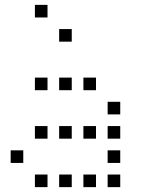

<svg xmlns="http://www.w3.org/2000/svg" viewBox="-20 -796 640 792"><path d="M125 -776Q124 -776 124 -776Q124 -776 124 -775V-725Q124 -724 124 -724Q124 -724 125 -724H175Q176 -724 176 -724Q176 -724 176 -725V-775Q176 -776 176 -776Q176 -776 175 -776ZM225 -676Q224 -676 224 -676Q224 -676 224 -675V-625Q224 -624 224 -624Q224 -624 225 -624H275Q276 -624 276 -624Q276 -624 276 -625V-675Q276 -676 276 -676Q276 -676 275 -676ZM125 -476Q124 -476 124 -476Q124 -476 124 -475V-425Q124 -424 124 -424Q124 -424 125 -424H175Q176 -424 176 -424Q176 -424 176 -425V-475Q176 -476 176 -476Q176 -476 175 -476ZM225 -476Q224 -476 224 -476Q224 -476 224 -475V-425Q224 -424 224 -424Q224 -424 225 -424H275Q276 -424 276 -424Q276 -424 276 -425V-475Q276 -476 276 -476Q276 -476 275 -476ZM325 -476Q324 -476 324 -476Q324 -476 324 -475V-425Q324 -424 324 -424Q324 -424 325 -424H375Q376 -424 376 -424Q376 -424 376 -425V-475Q376 -476 376 -476Q376 -476 375 -476ZM425 -376Q424 -376 424 -376Q424 -376 424 -375V-325Q424 -324 424 -324Q424 -324 425 -324H475Q476 -324 476 -324Q476 -324 476 -325V-375Q476 -376 476 -376Q476 -376 475 -376ZM125 -276Q124 -276 124 -276Q124 -276 124 -275V-225Q124 -224 124 -224Q124 -224 125 -224H175Q176 -224 176 -224Q176 -224 176 -225V-275Q176 -276 176 -276Q176 -276 175 -276ZM225 -276Q224 -276 224 -276Q224 -276 224 -275V-225Q224 -224 224 -224Q224 -224 225 -224H275Q276 -224 276 -224Q276 -224 276 -225V-275Q276 -276 276 -276Q276 -276 275 -276ZM325 -276Q324 -276 324 -276Q324 -276 324 -275V-225Q324 -224 324 -224Q324 -224 325 -224H375Q376 -224 376 -224Q376 -224 376 -225V-275Q376 -276 376 -276Q376 -276 375 -276ZM425 -276Q424 -276 424 -276Q424 -276 424 -275V-225Q424 -224 424 -224Q424 -224 425 -224H475Q476 -224 476 -224Q476 -224 476 -225V-275Q476 -276 476 -276Q476 -276 475 -276ZM25 -176Q24 -176 24 -176Q24 -176 24 -175V-125Q24 -124 24 -124Q24 -124 25 -124H75Q76 -124 76 -124Q76 -124 76 -125V-175Q76 -176 76 -176Q76 -176 75 -176ZM425 -176Q424 -176 424 -176Q424 -176 424 -175V-125Q424 -124 424 -124Q424 -124 425 -124H475Q476 -124 476 -124Q476 -124 476 -125V-175Q476 -176 476 -176Q476 -176 475 -176ZM125 -76Q124 -76 124 -76Q124 -76 124 -75V-25Q124 -24 124 -24Q124 -24 125 -24H175Q176 -24 176 -24Q176 -24 176 -25V-75Q176 -76 176 -76Q176 -76 175 -76ZM225 -76Q224 -76 224 -76Q224 -76 224 -75V-25Q224 -24 224 -24Q224 -24 225 -24H275Q276 -24 276 -24Q276 -24 276 -25V-75Q276 -76 276 -76Q276 -76 275 -76ZM325 -76Q324 -76 324 -76Q324 -76 324 -75V-25Q324 -24 324 -24Q324 -24 325 -24H375Q376 -24 376 -24Q376 -24 376 -25V-75Q376 -76 376 -76Q376 -76 375 -76ZM425 -76Q424 -76 424 -76Q424 -76 424 -75V-25Q424 -24 424 -24Q424 -24 425 -24H475Q476 -24 476 -24Q476 -24 476 -25V-75Q476 -76 476 -76Q476 -76 475 -76Z"/></svg>

Font: Doto
Style: Regular
Weight: 400
Monospace: yes
Version: Version 1.000